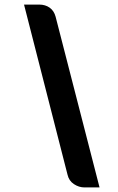

<svg xmlns="http://www.w3.org/2000/svg" viewBox="-20 -769 517 839"><path d="M275 -6 85 -749H151Q178 -749 197 -735.5Q216 -722 223 -696L415 50H349Q325 50 303 35.5Q281 21 275 -6Z"/></svg>

Font: Aleo Black
Style: Italic
Weight: 900
Italic angle: -7°
Designer: Alessio Laiso
Foundry: Alessio Laiso
Version: Version 2.001;gftools[0.9.29]